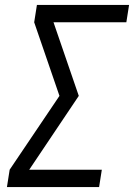

<svg xmlns="http://www.w3.org/2000/svg" viewBox="-20 -755 541 775"><path d="M8 0 19 -70 220 -368 118 -665 129 -735H501L490 -665H196L298 -368L98 -70H391L380 0Z"/></svg>

Font: Iosevka Curly Oblique
Style: Regular
Weight: 400
Italic angle: -9°
Monospace: yes
Designer: Belleve Invis
Foundry: Belleve Invis
Version: Version 11.1.0; ttfautohint (v1.8.3)